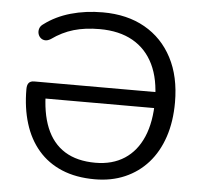

<svg xmlns="http://www.w3.org/2000/svg" viewBox="-52 -768 872 831"><g transform="rotate(5 384.5 -352.5)"><path d="M389.4 8.9Q307.6 8.9 246 -17Q184.5 -42.9 143.4 -90.9Q102.2 -138.8 81.6 -205.7Q60.9 -272.6 60.9 -354.1Q60.9 -372.9 68.5 -381.5Q76.1 -390.1 91.8 -390.1H644.1V-320.6H123.4L145.8 -353.9Q145.8 -259.4 172.4 -194.2Q199.1 -129.1 252.5 -95.8Q305.9 -62.6 386 -62.6Q459.5 -62.6 511.9 -96.6Q564.3 -130.6 592 -195.3Q619.7 -260 619.7 -353Q619.7 -445.6 588.8 -509.6Q557.9 -573.5 498.9 -607Q439.8 -640.5 354.5 -640.5Q291.3 -640.5 241.8 -626Q192.3 -611.5 147.1 -579Q133.1 -570.6 121.7 -571.8Q110.3 -573 102.5 -580.5Q94.7 -588 92.2 -598.9Q89.7 -609.8 93.5 -621Q97.3 -632.3 110 -640.6Q158.4 -677 222.9 -695.5Q287.4 -713.9 362 -713.9Q467.8 -713.9 544.8 -670.2Q621.9 -626.5 664.2 -545.7Q706.6 -465 706.6 -352.5Q706.6 -269 684.1 -202.2Q661.7 -135.5 619.9 -88.5Q578 -41.5 519.6 -16.3Q461.3 8.9 389.4 8.9Z"/></g></svg>

Font: Nunito ExtraLight
Style: Regular
Weight: 200
Designer: Vernon Adams
Foundry: Vernon Adams
Version: Version 3.602